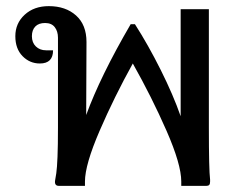

<svg xmlns="http://www.w3.org/2000/svg" viewBox="-20 -606 779 626"><path d="M665 -14Q665 -6 662 -3Q659 0 653 0H571V-14Q571 -70 523 -179.5Q475 -289 413 -399Q353 -291 305 -180Q257 -69 257 -14V0H172Q156 0 160 -20Q161 -24 163.5 -41Q166 -58 167.5 -95Q169 -132 169 -190V-483Q169 -504 158.5 -517.5Q148 -531 127 -531Q106 -531 95 -519.5Q84 -508 84 -488Q84 -467 97 -454.5Q110 -442 130 -442H153Q153 -399 110 -399Q77 -399 53.5 -423Q30 -447 30 -488Q30 -530 60.5 -558Q91 -586 139 -586Q194 -586 228 -555.5Q262 -525 262 -469L261 -231Q307 -357 406 -527H420Q463 -460 504 -378Q545 -296 569 -227V-576H661V-190Q661 -53 665 -20Z"/></svg>

Font: Krub Medium
Style: Regular
Weight: 500
Designer: Ekaluck Peanpanawate
Foundry: Cadson Demak Co.,Ltd.
Version: Version 1.000; ttfautohint (v1.6)